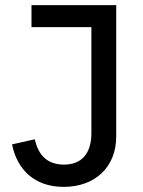

<svg xmlns="http://www.w3.org/2000/svg" viewBox="-20 -718 559 750"><path d="M103 -698V-612H337V-198C337 -115 296 -75 230 -75C163 -75 129 -114 116 -174L27 -154C47 -55 115 12 229 12C351 12 434 -65 434 -185V-698Z"/></svg>

Font: IBM Plex Thai Looped Text
Style: Regular
Weight: 450
Designer: Mike Abbink, Paul van der Laan, Pieter van Rosmalen, Ben Mitchell, Mark Frömberg
Foundry: Bold Monday
Version: Version 1.0